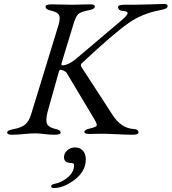

<svg xmlns="http://www.w3.org/2000/svg" viewBox="-20 -675 866 969"><path d="M413 129Q413 189 357.5 231.5Q302 274 252 274Q238 274 238 266Q238 256 255 253Q294 245 324 218.5Q354 192 354 158Q354 147 336 147Q303 147 303 118Q303 98 319.5 83.5Q336 69 359 69Q384 69 398.5 85.5Q413 102 413 129ZM649 5Q621 5 571 2.5Q521 0 496 0Q487 0 469.5 0.5Q452 1 429 1Q406 1 406 -10Q406 -21 436 -27Q465 -34 468 -41Q471 -48 457 -72L317 -306Q312 -314 301 -318.5Q290 -323 284 -323Q279 -323 274 -302L220 -110Q209 -67 218 -49Q227 -31 261 -24Q286 -19 286 -6Q286 5 256 5Q230 5 203 1.5Q176 -2 159 -2Q136 -2 100.5 1.5Q65 5 40 5Q16 5 16 -6Q16 -18 52 -24Q89 -31 108 -47.5Q127 -64 138 -101L276 -551Q286 -586 277 -600.5Q268 -615 235 -622Q210 -627 210 -642Q210 -653 241 -653Q267 -653 296 -652Q325 -651 344 -651Q360 -651 384 -652Q408 -653 435 -653Q459 -653 459 -642Q459 -628 422 -622Q386 -615 374 -603Q362 -591 350 -551L293 -364Q291 -358 290 -352.5Q289 -347 292 -345Q327 -345 372 -385L587 -567Q600 -578 607 -584.5Q614 -591 620.5 -600Q627 -609 621.5 -614Q616 -619 599 -620Q576 -622 576 -640Q576 -651 607 -651H657Q686 -651 739.5 -653Q793 -655 809 -655Q826 -655 826 -644Q826 -630 789 -624Q697 -607 628 -558Q551 -504 392 -355Q385 -348 391 -337L548 -95Q591 -28 654 -24Q679 -23 679 -6Q679 5 649 5Z"/></svg>

Font: EB Garamond 12
Style: Italic
Weight: 400
Italic angle: -17°
Version: Version 0.016; ttfautohint (v1.8.4)